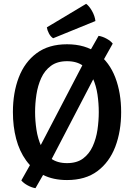

<svg xmlns="http://www.w3.org/2000/svg" viewBox="-20 -928 701 1004"><path d="M438.5 -640 495.5 -740.5Q515.5 -737.5 536.8 -726Q558 -714.5 569.5 -700L502 -579.5L223 -44L165.5 56Q146 53 124.8 41.5Q103.5 30 91.5 15.5L159.5 -105ZM163.5 -342Q163.5 -297 170.5 -250.2Q177.5 -203.5 195.5 -163.5Q213.5 -123.5 246.5 -99.2Q279.5 -75 330.5 -75Q382 -75 414.5 -99.2Q447 -123.5 465 -163.5Q483 -203.5 489.8 -250.2Q496.5 -297 496.5 -342Q496.5 -387 489.8 -433.5Q483 -480 465 -519.8Q447 -559.5 414.5 -583.8Q382 -608 330.5 -608Q279.5 -608 246.5 -583.8Q213.5 -559.5 195.5 -519.8Q177.5 -480 170.5 -433.5Q163.5 -387 163.5 -342ZM47.5 -342Q47.5 -443 78.2 -523.2Q109 -603.5 171.8 -650Q234.5 -696.5 330.5 -696.5Q427 -696.5 489.8 -649.5Q552.5 -602.5 583 -522.5Q613.5 -442.5 613.5 -342Q613.5 -241 582.8 -160.5Q552 -80 489.5 -33.2Q427 13.5 330.5 13.5Q258 13.5 204.8 -13.5Q151.5 -40.5 116.5 -89Q81.5 -137.5 64.5 -202Q47.5 -266.5 47.5 -342ZM430.5 -908Q446.5 -896.5 461.2 -870.5Q476 -844.5 479 -818L258 -728Q245 -736 236 -753Q227 -770 225 -785Z"/></svg>

Font: Signika Negative Light Medium
Style: Regular
Weight: 500
Version: Version 2.001